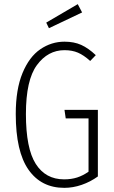

<svg xmlns="http://www.w3.org/2000/svg" viewBox="-20 -895 548 926"><path d="M442 -629 415 -601Q384 -629 356 -641Q328 -653 291 -653Q211 -653 158 -581Q105 -509 105 -345Q105 -179 152.5 -104.5Q200 -30 289 -30Q324 -30 352 -39Q380 -48 407 -67V-324H297L291 -365H452V-44Q416 -18 374 -3.5Q332 11 290 11Q179 11 117.5 -76.5Q56 -164 56 -345Q56 -464 88.5 -542.5Q121 -621 174.5 -657.5Q228 -694 291 -694Q337 -694 371.5 -678.5Q406 -663 442 -629ZM355 -875 376 -835 216 -759 203 -786Z"/></svg>

Font: Fira Sans Extra Condensed ExtraLight
Style: Regular
Weight: 275
Width: 1
Designer: Carrois Corporate & Edenspiekermann AG
Foundry: Carrois Corporate GbR & Edenspiekermann AG
Version: Version 4.203